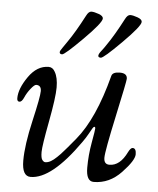

<svg xmlns="http://www.w3.org/2000/svg" viewBox="-50 -703 625 758"><g transform="rotate(5 262.5 -324.5)"><path d="M171 -490Q171 -495 180.5 -508Q190 -521 199 -535Q227 -575 262 -642Q271 -660 282 -660Q293 -660 311 -653.5Q329 -647 329 -637Q329 -620 260 -551Q191 -482 181 -482Q171 -482 171 -490ZM353 -535Q381 -575 416 -642Q425 -660 436 -660Q447 -660 465 -653.5Q483 -647 483 -637Q483 -620 414 -551Q345 -482 334.5 -482Q324 -482 324 -489Q324 -496 334 -508.5Q344 -521 353 -535ZM20 -294Q20 -332 53.5 -380Q87 -428 133 -428Q149 -428 158 -411Q171 -389 171 -349.5Q171 -310 152.5 -212.5Q134 -115 134 -91Q134 -67 140 -59.5Q146 -52 151.5 -52Q157 -52 162.5 -53.5Q168 -55 174 -58.5Q180 -62 185 -66Q190 -70 197.5 -77Q205 -84 209.5 -89Q214 -94 222.5 -103.5Q231 -113 236 -119Q251 -137 266 -155Q337 -241 382 -414Q386 -430 415 -430Q444 -430 444 -408Q444 -398 413.5 -257Q383 -116 383 -90Q383 -64 405 -64Q447 -64 474 -120Q483 -138 491 -138Q505 -138 505 -114Q505 -90 458 -40.5Q411 9 349 9Q319 9 319 -45Q319 -95 328 -145Q337 -195 337 -201.5Q337 -208 333.5 -208Q330 -208 326 -201.5Q322 -195 313 -178.5Q304 -162 291 -144Q182 11 99 11Q65 11 65 -51Q65 -113 87.5 -210Q110 -307 110 -330Q110 -353 90 -353Q83 -353 69 -335.5Q55 -318 47 -299.5Q39 -281 29.5 -281Q20 -281 20 -294Z"/></g></svg>

Font: Sorts Mill Goudy
Style: Italic
Weight: 400
Italic angle: -7.40001°
Version: Version 003.101